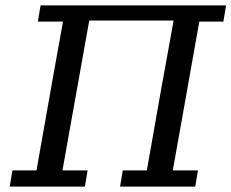

<svg xmlns="http://www.w3.org/2000/svg" viewBox="-20 -690 856 710"><path d="M16 0 26 -60H115L168 -360Q179 -423 190.5 -485.5Q202 -548 213 -610H120L130 -670H816L806 -610H717L664 -312Q653 -249 641.5 -186Q630 -123 619 -60H712L702 0H424L434 -60H523L576 -360Q588 -424 599 -487Q610 -550 622 -614H310L256 -312Q245 -249 233.5 -186Q222 -123 211 -60H304L294 0Z"/></svg>

Font: Source Serif 4 Caption
Style: Italic
Weight: 400
Italic angle: -12°
Designer: Frank Grießhammer
Foundry: Adobe Systems Incorporated
Version: Version 4.004;hotconv 1.0.117;makeotfexe 2.5.65602